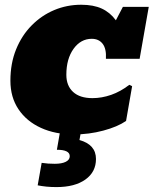

<svg xmlns="http://www.w3.org/2000/svg" viewBox="-20 -552 641 801"><path d="M288.6 8.8Q210.4 8.8 150.6 -18.6Q90.8 -45.9 57.1 -96.2Q23.4 -146.5 23.4 -215.3Q23.4 -287.6 47.1 -345.9Q70.8 -404.3 112.1 -446Q153.3 -487.8 206.3 -510Q259.3 -532.2 318.4 -532.2Q370.1 -532.2 404.8 -516.1Q439.5 -500 463.4 -467.3L492.7 -523.4H600.6L562.5 -306.6H421.9Q424.3 -348.6 408.2 -369.4Q392.1 -390.1 362.8 -390.1Q316.9 -390.1 286.9 -348.4Q256.8 -306.6 256.8 -240.2Q256.8 -194.3 284.9 -168.5Q313 -142.6 365.7 -142.6Q404.3 -142.6 443.6 -156.2Q482.9 -169.9 519.5 -198.2L531.2 -192.4L505.9 -47.4Q470.2 -22.9 410.9 -7.1Q351.6 8.8 288.6 8.8ZM215.8 228.5Q193.4 228.5 173.8 226.6Q154.3 224.6 137.2 221.2L153.8 127.4Q167.5 129.4 180.7 130.4Q193.8 131.3 208.5 131.3Q237.8 131.3 254.4 123Q271 114.7 271 99.6Q271 72.8 217.3 72.8L233.4 -19.5H320.8L311.5 32.2Q380.4 51.3 380.4 111.3Q380.4 165.5 336.2 197Q292 228.5 215.8 228.5Z"/></svg>

Font: Bevan
Style: Italic
Weight: 400
Italic angle: -10°
Designer: Vernon Adams
Foundry: Vernon Adams
Version: Version 2.100; ttfautohint (v1.8.3)